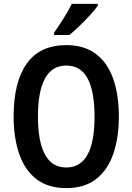

<svg xmlns="http://www.w3.org/2000/svg" viewBox="-20 -957 681 987"><path d="M591 -358Q591 -248 562 -165Q533 -82 473.5 -36Q414 10 321 10Q227 10 167 -36.5Q107 -83 78.5 -166.5Q50 -250 50 -359Q50 -535 117.5 -630Q185 -725 321 -725Q414 -725 474 -679Q534 -633 562.5 -550.5Q591 -468 591 -358ZM175 -358Q175 -230 211 -163Q247 -96 321 -96Q466 -96 466 -358Q466 -487 430.5 -553.5Q395 -620 321 -620Q247 -620 211 -553Q175 -486 175 -358ZM483 -928Q469 -908 443.5 -880Q418 -852 389 -824Q360 -796 337 -777H258V-789Q284 -826 308 -864.5Q332 -903 349 -937H483Z"/></svg>

Font: Noto Sans Devanagari Condensed SemiBold
Style: Regular
Weight: 600
Width: 3
Designer: Jelle Bosma - Monotype Design Team
Foundry: Monotype Imaging Inc.
Version: Version 2.004; ttfautohint (v1.8.4.7-5d5b)